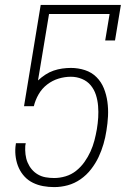

<svg xmlns="http://www.w3.org/2000/svg" viewBox="-20 -755 540 783"><path d="M201 8Q178 8 156 4Q134 0 114.5 -9.5Q95 -19 80.5 -34.5Q66 -50 57 -69.5Q48 -89 44.5 -111.5Q41 -134 43 -156L45 -171H85L83 -160Q82 -143 84 -125.5Q86 -108 92.5 -92.5Q99 -77 109.5 -64.5Q120 -52 134.5 -43.5Q149 -35 166 -32Q183 -29 201 -29Q224 -29 247.5 -36Q271 -43 290.5 -58.5Q310 -74 324.5 -94.5Q339 -115 349 -137Q359 -159 365 -182Q371 -205 375 -228Q379 -252 380.5 -275.5Q382 -299 380 -323Q378 -347 371 -368.5Q364 -390 350 -407Q336 -424 314.5 -433Q293 -442 269 -442Q244 -442 219 -434.5Q194 -427 172.5 -410.5Q151 -394 137.5 -370.5Q124 -347 118 -322H78L146 -735H473L449 -590H409L427 -698H180L135 -427Q149 -440 165 -450.5Q181 -461 198.5 -467Q216 -473 234 -475.5Q252 -478 269 -478Q299 -478 326.5 -469Q354 -460 373.5 -440.5Q393 -421 403.5 -395Q414 -369 418 -340Q422 -311 420.5 -281.5Q419 -252 414 -222Q410 -195 402 -167.5Q394 -140 382 -114.5Q370 -89 351.5 -65Q333 -41 308.5 -24Q284 -7 256.5 0.5Q229 8 201 8Z"/></svg>

Font: Iosevka Curly Slab XLtObl
Style: Regular
Weight: 200
Italic angle: -9°
Monospace: yes
Designer: Belleve Invis
Foundry: Belleve Invis
Version: Version 11.1.0; ttfautohint (v1.8.3)